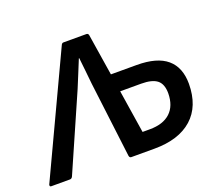

<svg xmlns="http://www.w3.org/2000/svg" viewBox="-140 -807 1080 960"><g transform="rotate(-20 400.0 -327.5)"><path d="M-21.1 0Q-25.8 0 -27.5 -3.2Q-29.1 -6.4 -27.8 -11.1L269.2 -643.9Q273.6 -655 281.7 -655H404Q414.1 -655 415.8 -643.9L450.5 -423.7H587.1Q695.3 -423.7 748.2 -378.8Q801 -333.9 801 -246.3Q800.4 -127 729.1 -63.5Q657.8 0 528.1 0H405Q395.8 0 393.8 -11.1L344.4 -411.9Q340.8 -447.6 337.1 -483.3Q333.3 -519 329.4 -554.1H327.4Q313.1 -518.4 298.3 -482.8Q283.5 -447.2 268.9 -411.5L93.2 -11.1Q88.2 0 78.7 0ZM500.8 -99.1H539.3Q610.7 -99.1 648.9 -134.7Q687 -170.2 687.6 -236.7Q687.6 -286 661.3 -307.1Q634.9 -328.2 576.7 -328.2H465.1Z"/></g></svg>

Font: Sofia Sans Semi Condensed
Style: Italic
Weight: 400
Italic angle: -9°
Designer: Botio Nikoltchev, Ani Petrova
Foundry: lettersoup
Version: Version 4.101